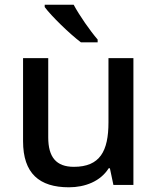

<svg xmlns="http://www.w3.org/2000/svg" viewBox="-20 -786 670 816"><path d="M293 -766H170V-756C197 -719 276 -642 324 -606H395V-618C363 -655 317 -721 293 -766ZM547 -539H441V-266C441 -144 405 -77 294 -77C219 -77 185 -118 185 -202V-539H78V-186C78 -49 147 10 273 10C341 10 407 -15 442 -71H447L462 0H547Z"/></svg>

Font: Noto Sans Malayalam Medium
Style: Regular
Weight: 500
Designer: Jelle Bosma - Monotype Design Team
Foundry: Monotype Imaging Inc.
Version: Version 2.104